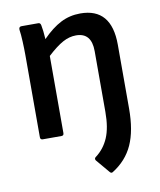

<svg xmlns="http://www.w3.org/2000/svg" viewBox="-79 -564 682 819"><g transform="rotate(-10 261.5 -155.0)"><path d="M343 190Q336 194 330 186L281 128Q275 119 284 113Q320 86 338.5 43Q357 0 357 -69V-332Q357 -412 290 -412Q261 -412 232.5 -396.5Q204 -381 165 -345V-11Q165 0 155 0H74Q63 0 63 -11V-366Q63 -393 61.5 -425.5Q60 -458 57 -477Q56 -491 68 -491H141Q150 -491 152 -480Q154 -471 156 -454Q158 -437 159 -419Q200 -461 239 -481Q278 -501 324 -501Q459 -501 459 -342V-65Q459 30 431.5 91Q404 152 343 190Z"/></g></svg>

Font: Sofia Sans Extra Cond
Style: Bold
Weight: 700
Width: 1
Designer: Botio Nikoltchev, Ani Petrova
Foundry: lettersoup
Version: Version 4.100; ttfautohint (v1.8.3)